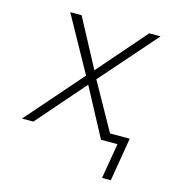

<svg xmlns="http://www.w3.org/2000/svg" viewBox="-103 -610 806 866"><g transform="rotate(15 300.0 -177.5)"><path d="M492 165H451L479 0H402L282 -225L86 0H33L262 -262L119 -520H172L292 -295L488 -520H541L311 -258L434 -38H526Z"/></g></svg>

Font: Iosevka XLt Ex Obl
Style: Regular
Weight: 200
Width: 7
Italic angle: -9°
Monospace: yes
Designer: Belleve Invis
Foundry: Belleve Invis
Version: Version 32.5.0; ttfautohint (v1.8.4)